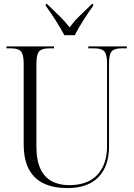

<svg xmlns="http://www.w3.org/2000/svg" viewBox="-20 -951 684 981"><path d="M324 10Q256 10 206 -12.5Q156 -35 128.5 -84.5Q101 -134 101 -215V-626Q101 -673 87 -688.5Q73 -704 36 -704H13V-714H256V-704H231Q194 -704 180 -688.5Q166 -673 166 -624V-205Q166 -131 187 -87.5Q208 -44 245.5 -24.5Q283 -5 333 -5Q429 -5 478 -58.5Q527 -112 527 -204V-626Q527 -673 513 -688.5Q499 -704 462 -704H431V-714H628V-704H601Q564 -704 550.5 -688.5Q537 -673 537 -624V-202Q537 -102 483 -46Q429 10 324 10ZM309 -771Q291 -805 264 -847.5Q237 -890 214 -921V-931H220Q249 -903 280.5 -872.5Q312 -842 336 -811Q358 -842 389 -872Q420 -902 450 -931H456V-921Q433 -890 406 -847.5Q379 -805 362 -771Z"/></svg>

Font: Noto Serif Display SemiCondensed Light
Style: Regular
Weight: 300
Width: 4
Designer: Monotype Design Team
Foundry: Monotype Imaging Inc.
Version: Version 2.009